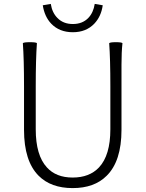

<svg xmlns="http://www.w3.org/2000/svg" viewBox="-20 -950 745 983"><path d="M352 13Q241 13 178 -50Q103 -125 103 -285V-507Q103 -647 97 -729Q102 -734 133 -734Q165 -734 169 -729Q163 -647 163 -509V-288Q163 -155 220 -93Q267 -41 352 -41Q438 -41 487 -93Q545 -155 545 -288V-509Q545 -647 539 -729Q544 -734 573 -734Q603 -734 607 -729Q602 -684 602 -618V-507V-285Q602 -125 526 -50Q463 13 352 13ZM353 -785Q284 -785 242 -829Q208 -865 199 -923L240 -930Q247 -885 274 -858Q304 -827 353 -827Q402 -827 432 -858Q458 -885 465 -930L506 -923Q498 -866 463 -829Q421 -785 353 -785Z"/></svg>

Font: GenSekiGothic TW L
Style: Regular
Weight: 300
Version: Version 1.501;PS 1;hotconv 16.6.51;makeotf.lib2.5.65220